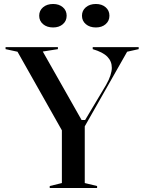

<svg xmlns="http://www.w3.org/2000/svg" viewBox="-20 -945 725 965"><path d="M230 0V-10L291 -25V-290L68 -685L8 -698V-708H271V-698L195 -686L390 -342H408L513 -518Q528 -544 535 -566Q542 -588 542 -604Q542 -637 519.5 -660Q497 -683 446 -698V-708H677V-698L619 -685L406 -310V-25L468 -10V0ZM462 -925Q492 -925 511 -908.5Q530 -892 530 -866Q530 -840 511 -823.5Q492 -807 462 -807Q431 -807 411.5 -823.5Q392 -840 392 -866Q392 -892 411.5 -908.5Q431 -925 462 -925ZM247 -925Q277 -925 296 -908.5Q315 -892 315 -866Q315 -840 296 -823.5Q277 -807 247 -807Q216 -807 196.5 -823.5Q177 -840 177 -866Q177 -892 196.5 -908.5Q216 -925 247 -925Z"/></svg>

Font: Kalnia
Style: Regular
Weight: 400
Designer: Frida Medrano
Foundry: Frida Medrano
Version: Version 1.105